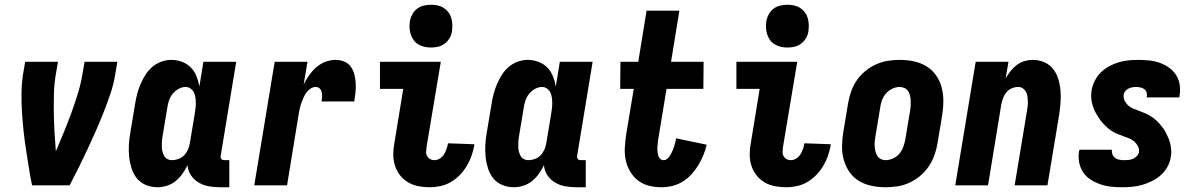

<svg xmlns="http://www.w3.org/2000/svg" viewBox="-20 -780 5040 808"><path d="M115 0Q107 -38 101 -76.5Q95 -115 89 -153.5Q83 -192 79 -230.5Q75 -269 72.5 -308.5Q70 -348 70.5 -388Q71 -428 77 -468L86 -520H224L215 -468Q208 -427 207 -386Q206 -345 206.5 -304Q207 -263 209.5 -223Q212 -183 215 -143Q232 -183 248.5 -223Q265 -263 280 -304Q295 -345 307.5 -386Q320 -427 327 -468L336 -520H474L465 -468Q459 -428 445.5 -388Q432 -348 416.5 -308.5Q401 -269 384 -230.5Q367 -192 349 -153.5Q331 -115 312 -76.5Q293 -38 273 0Z M643 8Q617 8 594 -1.5Q571 -11 556 -29.5Q541 -48 533.5 -72Q526 -96 523.5 -121Q521 -146 522.5 -172Q524 -198 529 -225L549 -345Q552 -365 557.5 -385.5Q563 -406 571.5 -426Q580 -446 592 -465Q604 -484 621 -498.5Q638 -513 659 -520.5Q680 -528 701 -528Q724 -528 745.5 -520Q767 -512 782.5 -496.5Q798 -481 806.5 -460Q815 -439 819 -416L836 -520H974L909 -126Q908 -122 908.5 -118Q909 -114 911.5 -111Q914 -108 917.5 -107Q921 -106 925 -106H945V8H906Q882 8 859 4Q836 0 816.5 -11.5Q797 -23 784 -42Q771 -61 769 -85Q760 -66 747.5 -48.5Q735 -31 719 -18Q703 -5 682.5 1.5Q662 8 643 8ZM704 -106Q717 -106 731 -111Q745 -116 755 -126.5Q765 -137 771 -150.5Q777 -164 779 -178L799 -298Q801 -310 802.5 -321.5Q804 -333 804 -345Q804 -357 802.5 -368.5Q801 -380 796.5 -390Q792 -400 782.5 -407Q773 -414 761 -414Q746 -414 731.5 -406Q717 -398 706.5 -385Q696 -372 691 -356.5Q686 -341 684 -326L664 -206Q662 -195 661.5 -184.5Q661 -174 661 -163.5Q661 -153 663.5 -143Q666 -133 670.5 -124.5Q675 -116 684 -111Q693 -106 704 -106Z M1050 0 1136 -520H1274L1258 -425Q1268 -445 1281.5 -464Q1295 -483 1312.5 -498Q1330 -513 1351 -520.5Q1372 -528 1393 -528Q1412 -528 1429.5 -520.5Q1447 -513 1457 -498.5Q1467 -484 1471.5 -466Q1476 -448 1477 -429.5Q1478 -411 1476 -391.5Q1474 -372 1471 -353H1333Q1335 -363 1335.5 -372.5Q1336 -382 1334 -391.5Q1332 -401 1325.5 -407.5Q1319 -414 1309 -414Q1297 -414 1286.5 -407Q1276 -400 1269 -390Q1262 -380 1257 -368.5Q1252 -357 1248 -346Q1244 -335 1241.5 -323.5Q1239 -312 1237 -300L1188 0Z M1788 8Q1764 8 1740.5 3.5Q1717 -1 1697 -13Q1677 -25 1663 -43Q1649 -61 1642 -83.5Q1635 -106 1635 -130.5Q1635 -155 1640 -180L1677 -406H1579V-520H1835L1775 -161Q1774 -151 1773.5 -141Q1773 -131 1777.5 -123Q1782 -115 1790 -110.5Q1798 -106 1808 -106Q1820 -106 1831 -113Q1842 -120 1848.5 -130.5Q1855 -141 1859 -152.5Q1863 -164 1865 -175V-177L1976 -173V-169Q1972 -147 1964.5 -125Q1957 -103 1944.5 -82Q1932 -61 1915 -43.5Q1898 -26 1877.5 -14Q1857 -2 1834 3Q1811 8 1788 8ZM1794 -580Q1780 -580 1766 -583Q1752 -586 1740 -593.5Q1728 -601 1720.5 -611.5Q1713 -622 1708.5 -635.5Q1704 -649 1703.5 -663Q1703 -677 1705 -692Q1708 -707 1715.5 -720.5Q1723 -734 1735.5 -743.5Q1748 -753 1763.5 -756.5Q1779 -760 1794 -760Q1808 -760 1822 -757Q1836 -754 1847.5 -746.5Q1859 -739 1867 -728.5Q1875 -718 1879 -704.5Q1883 -691 1883.5 -677Q1884 -663 1882 -648Q1880 -633 1872 -619.5Q1864 -606 1851.5 -596.5Q1839 -587 1824 -583.5Q1809 -580 1794 -580Z M2143 8Q2117 8 2094 -1.5Q2071 -11 2056 -29.5Q2041 -48 2033.5 -72Q2026 -96 2023.5 -121Q2021 -146 2022.5 -172Q2024 -198 2029 -225L2049 -345Q2052 -365 2057.5 -385.5Q2063 -406 2071.5 -426Q2080 -446 2092 -465Q2104 -484 2121 -498.5Q2138 -513 2159 -520.5Q2180 -528 2201 -528Q2224 -528 2245.5 -520Q2267 -512 2282.5 -496.5Q2298 -481 2306.5 -460Q2315 -439 2319 -416L2336 -520H2474L2409 -126Q2408 -122 2408.5 -118Q2409 -114 2411.5 -111Q2414 -108 2417.5 -107Q2421 -106 2425 -106H2445V8H2406Q2382 8 2359 4Q2336 0 2316.5 -11.5Q2297 -23 2284 -42Q2271 -61 2269 -85Q2260 -66 2247.5 -48.5Q2235 -31 2219 -18Q2203 -5 2182.5 1.5Q2162 8 2143 8ZM2204 -106Q2217 -106 2231 -111Q2245 -116 2255 -126.5Q2265 -137 2271 -150.5Q2277 -164 2279 -178L2299 -298Q2301 -310 2302.5 -321.5Q2304 -333 2304 -345Q2304 -357 2302.5 -368.5Q2301 -380 2296.5 -390Q2292 -400 2282.5 -407Q2273 -414 2261 -414Q2246 -414 2231.5 -406Q2217 -398 2206.5 -385Q2196 -372 2191 -356.5Q2186 -341 2184 -326L2164 -206Q2162 -195 2161.5 -184.5Q2161 -174 2161 -163.5Q2161 -153 2163.5 -143Q2166 -133 2170.5 -124.5Q2175 -116 2184 -111Q2193 -106 2204 -106Z M2763 8Q2736 8 2710.5 1.5Q2685 -5 2665 -20.5Q2645 -36 2632 -58Q2619 -80 2613.5 -105.5Q2608 -131 2609.5 -158.5Q2611 -186 2615 -213L2647 -406H2590L2591 -520H2666L2701 -735H2839L2804 -520H2941L2940 -406H2785L2750 -194Q2749 -186 2748 -177Q2747 -168 2746.5 -159.5Q2746 -151 2747 -142.5Q2748 -134 2750 -126Q2752 -118 2758 -112Q2764 -106 2773 -106Q2782 -106 2789.5 -113Q2797 -120 2801.5 -128Q2806 -136 2810 -145Q2814 -154 2816.5 -162.5Q2819 -171 2821.5 -180Q2824 -189 2825 -198L2954 -171Q2949 -149 2940 -127Q2931 -105 2918.5 -84.5Q2906 -64 2889.5 -46Q2873 -28 2852.5 -15.5Q2832 -3 2809 2.5Q2786 8 2763 8Z M3288 8Q3264 8 3240.5 3.5Q3217 -1 3197 -13Q3177 -25 3163 -43Q3149 -61 3142 -83.5Q3135 -106 3135 -130.5Q3135 -155 3140 -180L3177 -406H3079V-520H3335L3275 -161Q3274 -151 3273.5 -141Q3273 -131 3277.5 -123Q3282 -115 3290 -110.5Q3298 -106 3308 -106Q3320 -106 3331 -113Q3342 -120 3348.5 -130.5Q3355 -141 3359 -152.5Q3363 -164 3365 -175V-177L3476 -173V-169Q3472 -147 3464.5 -125Q3457 -103 3444.5 -82Q3432 -61 3415 -43.5Q3398 -26 3377.5 -14Q3357 -2 3334 3Q3311 8 3288 8ZM3294 -580Q3280 -580 3266 -583Q3252 -586 3240 -593.5Q3228 -601 3220.5 -611.5Q3213 -622 3208.5 -635.5Q3204 -649 3203.5 -663Q3203 -677 3205 -692Q3208 -707 3215.5 -720.5Q3223 -734 3235.5 -743.5Q3248 -753 3263.5 -756.5Q3279 -760 3294 -760Q3308 -760 3322 -757Q3336 -754 3347.5 -746.5Q3359 -739 3367 -728.5Q3375 -718 3379 -704.5Q3383 -691 3383.5 -677Q3384 -663 3382 -648Q3380 -633 3372 -619.5Q3364 -606 3351.5 -596.5Q3339 -587 3324 -583.5Q3309 -580 3294 -580Z M3707 8Q3677 8 3648 2Q3619 -4 3595 -18.5Q3571 -33 3555 -56Q3539 -79 3531 -107Q3523 -135 3523.5 -164.5Q3524 -194 3529 -225L3549 -345Q3553 -369 3561.5 -394Q3570 -419 3585 -441Q3600 -463 3621 -480.5Q3642 -498 3666.5 -509Q3691 -520 3716 -524Q3741 -528 3766 -528Q3796 -528 3825 -522Q3854 -516 3878 -501.5Q3902 -487 3918.5 -464Q3935 -441 3942.5 -413Q3950 -385 3950 -355.5Q3950 -326 3945 -295L3925 -175Q3921 -151 3912 -126Q3903 -101 3888 -79Q3873 -57 3852 -39.5Q3831 -22 3807 -11Q3783 0 3757.5 4Q3732 8 3707 8ZM3707 -106Q3723 -106 3739 -113.5Q3755 -121 3765.5 -134Q3776 -147 3781.5 -162.5Q3787 -178 3790 -194L3810 -314Q3812 -325 3812.5 -336Q3813 -347 3812.5 -357.5Q3812 -368 3809.5 -378Q3807 -388 3801.5 -396.5Q3796 -405 3786.5 -409.5Q3777 -414 3766 -414Q3750 -414 3734.5 -406.5Q3719 -399 3708 -386Q3697 -373 3691.5 -357.5Q3686 -342 3684 -326L3664 -206Q3662 -195 3661 -184Q3660 -173 3661 -162.5Q3662 -152 3664.5 -142Q3667 -132 3672.5 -123.5Q3678 -115 3687 -110.5Q3696 -106 3707 -106Z M4000 0 4086 -520H4224L4212 -450Q4221 -466 4233 -481Q4245 -496 4259.5 -507Q4274 -518 4291.5 -523Q4309 -528 4326 -528Q4352 -528 4375 -518Q4398 -508 4412.5 -489Q4427 -470 4434 -446.5Q4441 -423 4443 -398Q4445 -373 4443 -347Q4441 -321 4437 -295L4388 0H4250L4302 -314Q4304 -325 4305 -335Q4306 -345 4305.5 -355.5Q4305 -366 4303.5 -376Q4302 -386 4297 -394.5Q4292 -403 4284 -408.5Q4276 -414 4265 -414Q4252 -414 4238.5 -408.5Q4225 -403 4216 -392.5Q4207 -382 4202 -369Q4197 -356 4194 -342L4138 0Z M4702 8Q4678 8 4655 5.5Q4632 3 4610.5 -4.5Q4589 -12 4570 -24Q4551 -36 4538.5 -54.5Q4526 -73 4521.5 -96Q4517 -119 4521 -143L4523 -150H4660L4659 -148Q4658 -138 4662 -129Q4666 -120 4674 -114.5Q4682 -109 4692 -107.5Q4702 -106 4712 -106Q4721 -106 4730.5 -107Q4740 -108 4748.5 -112Q4757 -116 4764 -123Q4771 -130 4773 -139Q4775 -153 4769 -164.5Q4763 -176 4753.5 -184.5Q4744 -193 4732 -197.5Q4720 -202 4708 -206.5Q4696 -211 4683.5 -216Q4671 -221 4660.5 -227.5Q4650 -234 4640.5 -242.5Q4631 -251 4622.5 -260Q4614 -269 4607 -279.5Q4600 -290 4593.5 -301Q4587 -312 4582.5 -324Q4578 -336 4575 -348.5Q4572 -361 4572 -374.5Q4572 -388 4574 -402Q4578 -422 4588 -441.5Q4598 -461 4613.5 -476Q4629 -491 4648.5 -501.5Q4668 -512 4688.5 -518Q4709 -524 4729.5 -526Q4750 -528 4771 -528Q4794 -528 4817 -525.5Q4840 -523 4861 -515.5Q4882 -508 4900 -495Q4918 -482 4929.5 -464Q4941 -446 4944.5 -423.5Q4948 -401 4944 -378L4943 -370H4806V-372Q4808 -382 4805.5 -390.5Q4803 -399 4796 -404.5Q4789 -410 4779.5 -412Q4770 -414 4761 -414Q4753 -414 4745 -412.5Q4737 -411 4729.5 -407.5Q4722 -404 4716 -397Q4710 -390 4709 -382Q4707 -368 4713 -356Q4719 -344 4728 -336Q4737 -328 4749 -323Q4761 -318 4773.5 -313.5Q4786 -309 4797.5 -304Q4809 -299 4820 -292.5Q4831 -286 4840.5 -278Q4850 -270 4858.5 -260.5Q4867 -251 4874.5 -241Q4882 -231 4887.5 -219.5Q4893 -208 4898 -196.5Q4903 -185 4905.5 -172Q4908 -159 4909 -145.5Q4910 -132 4907 -119Q4904 -98 4893 -78Q4882 -58 4865 -43Q4848 -28 4828 -18Q4808 -8 4787 -2Q4766 4 4744.5 6Q4723 8 4702 8Z"/></svg>

Font: Iosevka Term Curly Heavy
Style: Italic
Weight: 900
Italic angle: -9°
Designer: Belleve Invis
Foundry: Belleve Invis
Version: Version 32.3.0